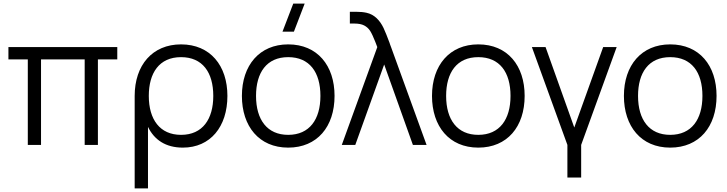

<svg xmlns="http://www.w3.org/2000/svg" viewBox="-20 -800 4016 1060"><path d="M206.5 0V-472H447.5V0H520.5V-472H627.5V-540H26.5V-472H133.5V0Z M797 240V-99.5C831.5 -28.5 894 15 989.5 15C1141.5 15 1235.5 -100.5 1235.5 -270.5C1235.5 -437.5 1141 -555 979.5 -555C821.5 -555 723.5 -440.5 723.5 -270.5V240ZM979.5 -55.5C862.5 -55.5 801.5 -140.5 801.5 -270.5C801.5 -396.5 858.5 -484.5 979.5 -484.5C1098 -484.5 1157.5 -400.5 1157.5 -270.5C1157.5 -143 1099 -55.5 979.5 -55.5Z M1602.5 -625 1662 -780H1599L1539.5 -625ZM1571 15C1731 15 1827 -100.5 1827 -270.5C1827 -438 1732.5 -555 1571 -555C1413 -555 1315.5 -440 1315.5 -270.5C1315.5 -102.5 1410.5 15 1571 15ZM1571 -55.5C1455 -55.5 1393.5 -139 1393.5 -270.5C1393.5 -399 1452 -484.5 1571 -484.5C1688.5 -484.5 1749 -402 1749 -270.5C1749 -141 1689 -55.5 1571 -55.5Z M1867 0H1941.5L2101 -444L2259.5 0H2335L2139 -540C2135.5 -548 2133 -556.5 2130.5 -564C2118 -597.5 2107 -625 2097.5 -645.5C2077.5 -687 2047.5 -720 2003.5 -729.5C1988 -733 1968.5 -735 1944.5 -735H1911.5V-670H1936.5C1959 -670 1977 -666.5 1990.5 -659.5C2004 -652.5 2015 -642.5 2023.5 -629.5C2032 -616 2041 -596.5 2051.5 -570C2055 -560.5 2059 -550.5 2063 -540Z M2620.5 15C2780.5 15 2876.5 -100.5 2876.5 -270.5C2876.5 -438 2782 -555 2620.5 -555C2462.5 -555 2365 -440 2365 -270.5C2365 -102.5 2460 15 2620.5 15ZM2620.5 -55.5C2504.5 -55.5 2443 -139 2443 -270.5C2443 -399 2501.5 -484.5 2620.5 -484.5C2738 -484.5 2798.5 -402 2798.5 -270.5C2798.5 -141 2738.5 -55.5 2620.5 -55.5Z M3188.5 180V0L3384.5 -540H3310L3150.5 -96L2992 -540H2916.5L3112.5 0V180Z M3680 15C3840 15 3936 -100.5 3936 -270.5C3936 -438 3841.5 -555 3680 -555C3522 -555 3424.5 -440 3424.5 -270.5C3424.5 -102.5 3519.5 15 3680 15ZM3680 -55.5C3564 -55.5 3502.5 -139 3502.5 -270.5C3502.5 -399 3561 -484.5 3680 -484.5C3797.5 -484.5 3858 -402 3858 -270.5C3858 -141 3798 -55.5 3680 -55.5Z"/></svg>

Font: Vela Sans
Style: Regular
Weight: 400
Designer: Principal design: Mikhail Sharanda - project Manrope.
Design modification: Ravid Balaliev
Foundry: Mikhail Sharanda
Version: Version 1.001